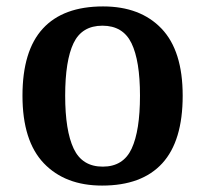

<svg xmlns="http://www.w3.org/2000/svg" viewBox="-20 -568 639 598"><path d="M298 10Q183 10 116.5 -59.5Q50 -129 50 -270Q50 -410 113.5 -479Q177 -548 301 -548Q417 -548 483 -479Q549 -410 549 -270Q549 -129 485.5 -59.5Q422 10 298 10ZM300 -49Q364 -49 390 -105Q416 -161 416 -270Q416 -379 389.5 -433.5Q363 -488 299 -488Q235 -488 209 -433.5Q183 -379 183 -270Q183 -161 209.5 -105Q236 -49 300 -49Z"/></svg>

Font: Noto Serif Thai SemiBold
Style: Regular
Weight: 600
Designer: Monotype Design Team
Foundry: Monotype Imaging Inc.
Version: Version 2.001; ttfautohint (v1.8.4.7-5d5b)